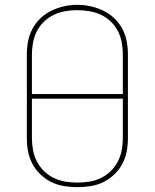

<svg xmlns="http://www.w3.org/2000/svg" viewBox="-20 -766 640 794"><path d="M300 8Q272 8 244.5 3.5Q217 -1 192.5 -13Q168 -25 147.5 -44.5Q127 -64 114 -88.5Q101 -113 96 -140Q91 -167 91 -195V-540Q91 -568 96 -595Q101 -622 114 -646.5Q127 -671 147.5 -690.5Q168 -710 193 -722Q218 -734 245 -740Q272 -746 300 -746Q328 -746 355 -740Q382 -734 407 -722Q432 -710 452.5 -690.5Q473 -671 486 -646.5Q499 -622 504 -595Q509 -568 509 -540V-195Q509 -167 504 -140Q499 -113 486 -88.5Q473 -64 452.5 -44.5Q432 -25 407.5 -13Q383 -1 355.5 3.5Q328 8 300 8ZM112 -377H488V-540Q488 -565 483.5 -590Q479 -615 467.5 -637.5Q456 -660 437.5 -677.5Q419 -695 396 -705.5Q373 -716 348 -720Q323 -724 298 -724Q273 -724 248.5 -719.5Q224 -715 201.5 -704Q179 -693 161 -675.5Q143 -658 132 -636Q121 -614 116.5 -589.5Q112 -565 112 -540ZM300 -11Q325 -11 350 -15Q375 -19 397.5 -30Q420 -41 438 -58.5Q456 -76 467.5 -98.5Q479 -121 483.5 -145.5Q488 -170 488 -195V-358H112V-195Q112 -170 116.5 -145.5Q121 -121 132.5 -98.5Q144 -76 162 -58.5Q180 -41 202.5 -30Q225 -19 250 -15Q275 -11 300 -11Z"/></svg>

Font: Iosevka Curly Thin Extended
Style: Regular
Weight: 100
Width: 7
Monospace: yes
Designer: Belleve Invis
Foundry: Belleve Invis
Version: Version 11.1.0; ttfautohint (v1.8.3)